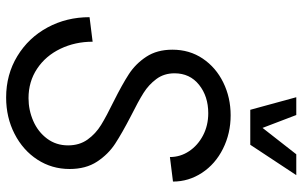

<svg xmlns="http://www.w3.org/2000/svg" viewBox="-200 -770 986 626"><g transform="rotate(90 293.0 -457.0)"><path d="M36 -256 116 -266Q116 -209 139 -161Q162 -113 204 -85Q246 -57 300 -57Q339 -57 374.5 -72.5Q410 -88 432 -117.5Q454 -147 454 -186Q454 -223 435 -249.5Q416 -276 387.5 -293.5Q359 -311 310 -335Q256 -362 222 -384Q188 -406 165 -441Q142 -476 142 -526Q142 -582 171 -625Q200 -668 249 -692Q298 -716 356 -716Q415 -716 465 -691Q515 -666 543.5 -622.5Q572 -579 572 -528L492 -518Q492 -552 473 -580.5Q454 -609 421.5 -626Q389 -643 349 -643Q294 -643 256.5 -613Q219 -583 219 -533Q219 -499 237.5 -474Q256 -449 283 -432Q310 -415 358 -391Q414 -362 448.5 -339.5Q483 -317 507 -280.5Q531 -244 531 -191Q531 -133 500.5 -86Q470 -39 416.5 -11.5Q363 16 298 16Q223 16 163 -20.5Q103 -57 69.5 -119Q36 -181 36 -256ZM397 -820 483 -930H551L452 -780H338L297 -930H355Z"/></g></svg>

Font: MedMera Sans
Style: Italic
Weight: 400
Italic angle: -11°
Designer: Kasper Nordkvist
Foundry: UNCUT.wtf
Version: Version 1.300